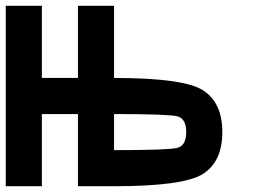

<svg xmlns="http://www.w3.org/2000/svg" viewBox="-20 -645 915 665"><path d="M750 -187.5Q750 -85.9 683.6 -43Q617.2 0 375 0H250V-250H125V0H0V-625H125V-375H250V-625H375V-375Q617.2 -375 683.6 -332Q750 -289.1 750 -187.5ZM625 -187.5Q625 -234.4 593.8 -242.2Q562.5 -250 375 -250V-125Q562.5 -125 593.8 -132.8Q625 -140.6 625 -187.5Z"/></svg>

Font: CraftyPE
Style: Regular
Weight: 400
Designer: Erek Butcher
Foundry: Haunted Coop
Version: Version 0.018;April 4, 2024;FontCreator 15.0.0.2962 64-bit